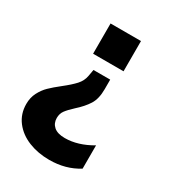

<svg xmlns="http://www.w3.org/2000/svg" viewBox="-167 -596 807 885"><g transform="rotate(30 236.5 -153.0)"><path d="M161 -335V-496H323V-335ZM10 19Q10 -15 24 -42Q38 -69 58 -88.5Q78 -108 111 -134Q148 -163 168.5 -185.5Q189 -208 194 -237L200 -271H289V-220Q289 -169 269.5 -138Q250 -107 214 -75Q188 -51 176 -34.5Q164 -18 164 5Q164 33 183.5 50Q203 67 242 67Q311 67 384 24V148Q317 190 230 190Q170 190 120 170Q70 150 40 111Q10 72 10 19Z"/></g></svg>

Font: Muli ExtraBold
Style: Regular
Weight: 800
Designer: Vernon Adams
Foundry: Vernon Adams
Version: Version 2.000